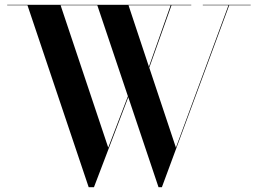

<svg xmlns="http://www.w3.org/2000/svg" viewBox="-20 -770 1074 800"><path d="M777 -748V-750H10V-748H94.5L349.5 10H371.5L514.5 -365L640.5 10H654.5L935 -748H1024.5V-750H825V-748H932L713 -155L602 -488L694.5 -748ZM431 -155 232.5 -748H385.5L513 -369ZM515.5 -748H691L600.5 -492Z"/></svg>

Font: Bodoni* 96pt Medium
Style: Regular
Weight: 500
Version: Version 2.3